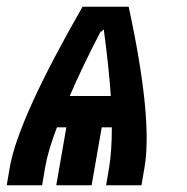

<svg xmlns="http://www.w3.org/2000/svg" viewBox="-34 -550 554 570"><path d="M-14 0 -5 -53Q20 -197 211 -530H348Q420 -197 395 -53L386 0H281L290 -53Q298 -101 298 -172H268L238 0H133L163 -172H135Q108 -101 100 -53L91 0ZM173 -265H295Q289 -352 274 -463L266 -455L265 -457L264 -455Q209 -349 173 -265Z"/></svg>

Font: Iosevka SS08
Style: Bold Italic
Weight: 700
Italic angle: -10°
Monospace: yes
Designer: Belleve Invis
Foundry: Belleve Invis
Version: 2.1.0; ttfautohint (v1.8.2)